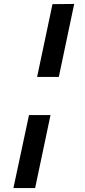

<svg xmlns="http://www.w3.org/2000/svg" viewBox="-20 -731 432 973"><path d="M168 -341 246 -710 356 -711 278 -341ZM48 222 127 -148H236L158 222Z"/></svg>

Font: Ysabeau ExtraBold
Style: Italic
Weight: 800
Italic angle: -12°
Designer: Christian Thalmann (Catharsis Fonts)
Version: Version 2.002